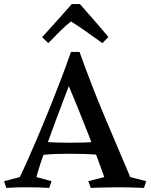

<svg xmlns="http://www.w3.org/2000/svg" viewBox="-23 -919 737 939"><path d="M692 -33 681 0Q619 -3 555 -3Q539 -3 514.5 -2.5Q490 -2 464.5 -1.5Q439 -1 421 0L409 -33L487 -53Q474 -91 453.5 -145.5Q433 -200 408.5 -263.5Q384 -327 357 -393Q330 -459 304 -521Q307 -540 317.5 -570Q328 -600 341 -627.5Q354 -655 366 -665Q425 -500 491 -343Q557 -186 614 -53ZM366 -665Q359 -647 354 -632Q349 -617 343 -595.5Q337 -574 329 -538Q313 -496 292.5 -443Q272 -390 251 -333Q230 -276 210.5 -222Q191 -168 176.5 -124Q162 -80 155 -53L229 -33L218 0Q185 -2 161 -2.5Q137 -3 110 -3Q83 -3 59 -2.5Q35 -2 8 0L-3 -33L74 -53Q91 -88 115 -142Q139 -196 167 -262Q195 -328 223.5 -399Q252 -470 278 -538.5Q304 -607 324 -665ZM470 -228V-161Q428 -165 389.5 -166Q351 -167 318 -167Q285 -167 252 -166Q219 -165 180 -161V-227Q219 -223 252 -222Q285 -221 318 -221Q351 -221 389.5 -222Q428 -223 470 -228ZM368 -899Q401 -861 435 -822.5Q469 -784 507 -738L478 -708Q434 -739 397 -765.5Q360 -792 324 -814Q297 -793 270.5 -766.5Q244 -740 213 -708L183 -737Q220 -778 256.5 -818.5Q293 -859 328 -899Z"/></svg>

Font: Ruwudu Medium
Style: Regular
Weight: 500
Designer: Becca Hirsbrunner Spalinger
Foundry: SIL International
Version: Version 3.000